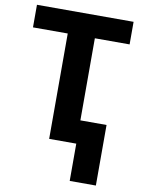

<svg xmlns="http://www.w3.org/2000/svg" viewBox="-99 -780 777 1055"><g transform="rotate(10 289.5 -253.0)"><path d="M365.2 -129.9H511.2V208H365.2V0H213.9V-587.9H20V-713.9H559.1V-587.9H365.2Z"/></g></svg>

Font: NotoSans-Bold
Style: Bold
Weight: 700
Designer: Monotype Design team
Foundry: Monotype Imaging Inc.
Version: Version 1.04